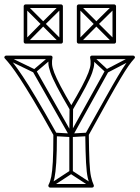

<svg xmlns="http://www.w3.org/2000/svg" viewBox="-33 -839 630 867"><path d="M130 -522 116 -514 281 -224Q283 -220 288 -220Q293 -220 295 -224L456 -514L442 -522L281 -232Q279 -228 288 -228Q297 -228 295 -232ZM297 -348H281L280 -228Q280 -228 280 -228Q280 -228 280 -228V-62H296V-228Q296 -228 296 -228Q296 -228 296 -228ZM379 7 387 -7 292 -69Q291 -70 288.5 -70Q286 -70 284 -69L189 -7L197 7L292 -55Q294 -57 288 -57Q282 -57 284 -55ZM-2 -587 -8 -573 120 -511Q122 -510 124.5 -510.5Q127 -511 128 -512L201 -574L191 -586L118 -524Q116 -523 122 -523.5Q128 -524 126 -525ZM387 -586 377 -574 444 -512Q446 -511 448.5 -510.5Q451 -510 453 -511L572 -573L564 -587L445 -525Q443 -524 449.5 -523.5Q456 -523 454 -524ZM216 -240V-224L288 -220Q288 -220 288 -220Q288 -220 288 -220L360 -224V-240L288 -236Q287 -236 288 -236Q289 -236 288 -236ZM568 -588H382Q378 -588 375.5 -585Q373 -582 374 -578Q377 -565 376 -549.5Q375 -534 366 -510.5Q357 -487 337 -449Q317 -411 282 -352H296Q261 -411 241 -449Q221 -487 212 -510.5Q203 -534 202 -549.5Q201 -565 204 -578Q205 -582 202.5 -585Q200 -588 196 -588H-5Q-10 -588 -12.5 -583.5Q-15 -579 -11 -575Q2 -561 17.5 -541Q33 -521 57 -484.5Q81 -448 118 -386.5Q155 -325 209 -228L208 -232Q208 -153 205.5 -108.5Q203 -64 198.5 -41.5Q194 -19 186 -4Q184 0 186.5 4Q189 8 193 8H383Q388 8 390 4Q392 0 390 -4Q383 -19 378 -41.5Q373 -64 371 -108.5Q369 -153 368 -232L367 -228Q421 -326 455.5 -387.5Q490 -449 511.5 -485Q533 -521 547 -541Q561 -561 574 -575Q578 -579 575.5 -583.5Q573 -588 568 -588ZM568 -572 562 -585Q549 -571 535 -551Q521 -531 499.5 -495Q478 -459 443 -396.5Q408 -334 353 -236Q352 -235 352 -234Q352 -233 352 -232Q353 -150 355.5 -104.5Q358 -59 363.5 -35Q369 -11 376 4L383 -8H193L200 4Q208 -11 213 -35Q218 -59 221 -104.5Q224 -150 224 -232Q224 -233 224 -234Q224 -235 223 -236Q168 -334 131 -396Q94 -458 69.5 -494.5Q45 -531 29.5 -551Q14 -571 1 -585L-5 -572H196L188 -582Q185 -568 185.5 -552.5Q186 -537 194.5 -512.5Q203 -488 224 -447.5Q245 -407 282 -344Q284 -340 289 -340Q294 -340 296 -344Q333 -407 354 -447Q375 -487 383.5 -511.5Q392 -536 392.5 -552Q393 -568 390 -582L382 -572ZM88 -817 76 -805 156 -725Q156 -725 156 -725Q156 -725 156 -725L237 -644L249 -656L168 -737Q168 -737 168 -737Q168 -737 168 -737ZM249 -805 237 -817 156 -737Q156 -737 156 -737Q156 -737 156 -737L76 -656L88 -644L168 -725Q168 -725 168 -725Q168 -725 168 -725ZM328 -817 316 -805 396 -725Q396 -725 396 -725Q396 -725 396 -725L477 -644L489 -656L408 -737Q408 -737 408 -737Q408 -737 408 -737ZM489 -805 477 -817 396 -737Q396 -737 396 -737Q396 -737 396 -737L316 -656L328 -644L408 -725Q408 -725 408 -725Q408 -725 408 -725ZM82 -642H243Q246 -642 248.5 -644.5Q251 -647 251 -650V-811Q251 -814 248.5 -816.5Q246 -819 243 -819H82Q79 -819 76.5 -816.5Q74 -814 74 -811V-650Q74 -647 76.5 -644.5Q79 -642 82 -642ZM322 -642H483Q486 -642 488.5 -644.5Q491 -647 491 -650V-811Q491 -814 488.5 -816.5Q486 -819 483 -819H322Q319 -819 316.5 -816.5Q314 -814 314 -811V-650Q314 -647 316.5 -644.5Q319 -642 322 -642ZM82 -658 90 -650V-811L82 -803H243L235 -811V-650L243 -658ZM322 -658 330 -650V-811L322 -803H483L475 -811V-650L483 -658Z"/></svg>

Font: Tilt Prism
Style: Regular
Weight: 400
Version: Version 1.000